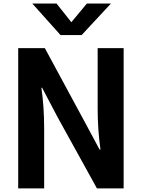

<svg xmlns="http://www.w3.org/2000/svg" viewBox="-20 -1056 794 1076"><path d="M82 0V-786.1H231.4L453.1 -376L538.1 -217.8H543Q527.3 -332 527.3 -446.3V-786.1H672.9V0H523.4L302.7 -399.4L215.8 -564.5H211.9Q227.5 -456.1 227.5 -335.9V0ZM161.1 -1036.1H296.9L379.9 -931.6L466.8 -1036.1H601.6L437.5 -859.4H319.3Z"/></svg>

Font: Gothic A1 ExtraBold
Style: Regular
Weight: 800
Designer: HanYang I&C Co.,Ltd.
Foundry: HanYang I&C Co.,Ltd.
Version: Version 2.50